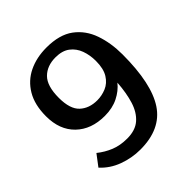

<svg xmlns="http://www.w3.org/2000/svg" viewBox="-195 -854 1008 1008"><g transform="rotate(-45 309.0 -350.0)"><path d="M275 14Q212 14 152.5 -8Q93 -30 52 -75L99 -137Q134 -109 174.5 -92.5Q215 -76 267 -76Q328 -76 363.5 -107Q399 -138 416 -192.5Q433 -247 438 -320Q411 -286 368 -264.5Q325 -243 268 -243Q168 -243 108 -301Q48 -359 48 -460Q48 -545 81.5 -601.5Q115 -658 173 -686Q231 -714 305 -714Q401 -714 457 -672.5Q513 -631 537.5 -561Q562 -491 562 -406Q562 -189 494.5 -87.5Q427 14 275 14ZM298 -329Q332 -329 364.5 -342.5Q397 -356 418 -389.5Q439 -423 439 -481Q439 -524 425.5 -561Q412 -598 382 -621Q352 -644 302 -644Q239 -644 201.5 -606.5Q164 -569 164 -481Q164 -398 201 -363.5Q238 -329 298 -329Z"/></g></svg>

Font: Literata 7pt Medium
Style: Regular
Weight: 500
Designer: Latin by Veronika Burian and Jose Scaglione. Greek by Irene Vlachou. Cyrillic by Vera Evstafieva.
Foundry: TypeTogether
Version: Version 3.002